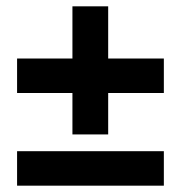

<svg xmlns="http://www.w3.org/2000/svg" viewBox="-20 -587 572 607"><path d="M209 -162H322V-293H498V-402H322V-567H209V-402H34V-293H209ZM34 0H498V-109H34Z"/></svg>

Font: Source Sans Pro
Style: Bold
Weight: 700
Designer: Paul D. Hunt
Foundry: Adobe Systems Incorporated
Version: Version 3.006;hotconv 1.0.111;makeotfexe 2.5.65597